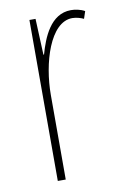

<svg xmlns="http://www.w3.org/2000/svg" viewBox="-68 -577 397 619"><g transform="rotate(-10 131.0 -267.5)"><path d="M208 -535C141 -535 113 -462 98 -409H96L91 -527H71V0H97V-277C97 -380 135 -509 208 -509C222 -509 237 -504 245 -500L253 -524C239 -532 221 -535 208 -535Z"/></g></svg>

Font: Noto Sans Oriya ExtCond Thin
Style: Regular
Weight: 100
Width: 2
Designer: Amélie Bonet and Sol Matas
Foundry: Google LLC
Version: Version 2.006